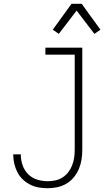

<svg xmlns="http://www.w3.org/2000/svg" viewBox="-20 -987 551 1015"><path d="M232 8Q208 8 184.5 4Q161 0 139.5 -11Q118 -22 100.5 -38.5Q83 -55 72 -76.5Q61 -98 55.5 -121.5Q50 -145 50 -168V-171H90V-169Q90 -141 99.5 -113.5Q109 -86 129 -66Q149 -46 176.5 -37.5Q204 -29 232 -29Q253 -29 273.5 -33.5Q294 -38 311.5 -49.5Q329 -61 341.5 -77.5Q354 -94 361.5 -113.5Q369 -133 372 -153.5Q375 -174 375 -195V-698H220V-735H415V-195Q415 -169 411 -143.5Q407 -118 397 -94Q387 -70 370 -49.5Q353 -29 331 -16Q309 -3 283.5 2.5Q258 8 232 8ZM291 -808 259 -830 358 -967H412L445 -921L511 -830L479 -808L385 -931Z"/></svg>

Font: Iosevka SS18 Extralight
Style: Regular
Weight: 200
Monospace: yes
Designer: Belleve Invis
Foundry: Belleve Invis
Version: Version 25.1.1; ttfautohint (v1.8.4)